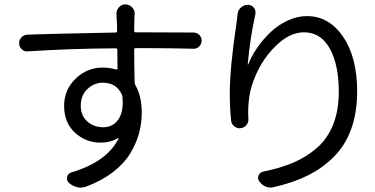

<svg xmlns="http://www.w3.org/2000/svg" viewBox="-20 -809 1695 867"><path d="M446.3 -234.4Q489.3 -234.4 513.7 -268.6Q534.2 -296.9 534.2 -347.7Q534.2 -357.4 533.2 -367.2Q533.2 -375 530.3 -381.8Q505.9 -435.5 444.3 -435.5Q404.3 -435.5 374.5 -406.7Q344.7 -377.9 344.7 -332Q344.7 -287.1 374 -260.7Q403.3 -234.4 446.3 -234.4ZM598.6 -591.8H592.8Q585.9 -591.8 585.9 -585Q585.9 -518.6 587.9 -437.5Q587.9 -430.7 591.8 -423.8Q620.1 -373 620.1 -302.7Q620.1 -252.9 607.9 -207.5Q595.7 -162.1 568.4 -116.7Q541 -71.3 490.7 -32.2Q440.4 6.8 370.1 33.2Q357.4 38.1 344.7 38.1Q335.9 38.1 328.1 36.1Q306.6 31.2 290 15.6Q279.3 4.9 283.2 -10.3Q287.1 -25.4 301.8 -30.3Q462.9 -78.1 515.6 -183.6Q516.6 -184.6 515.1 -185.5Q513.7 -186.5 512.7 -185.5Q479.5 -165 433.6 -165Q367.2 -165 318.4 -210Q269.5 -254.9 269.5 -331.1Q269.5 -403.3 321.3 -453.6Q373 -503.9 444.3 -503.9Q475.6 -503.9 503.9 -495.1Q506.8 -494.1 508.8 -496.1Q510.7 -498 510.7 -500Q510.7 -552.7 509.8 -584Q509.8 -590.8 502.9 -590.8Q302.7 -589.8 106.4 -577.1Q90.8 -575.2 79.1 -585.9Q66.4 -597.7 66.4 -614.3Q66.4 -629.9 77.1 -640.6Q88.9 -652.3 104.5 -652.3Q113.3 -653.3 268.6 -657.2Q423.8 -661.1 502 -662.1Q508.8 -662.1 508.8 -668.9Q508.8 -702.1 506.8 -726.6L505.9 -748Q505.9 -763.7 516.6 -775.4Q528.3 -789.1 545.9 -789.1Q564.5 -789.1 577.1 -775.4Q589.8 -761.7 587.9 -743.2L586.9 -726.6Q586.9 -720.7 586.4 -701.7Q585.9 -682.6 585.9 -669.9Q585.9 -663.1 592.8 -663.1H600.6Q645.5 -663.1 853.5 -662.1Q869.1 -662.1 879.9 -651.4Q890.6 -640.6 890.6 -625Q890.6 -609.4 878.9 -598.6Q868.2 -587.9 852.5 -588.9Q760.7 -591.8 598.6 -591.8Z M1052.7 -745.1Q1054.7 -763.7 1068.4 -775.4Q1081.1 -787.1 1097.7 -787.1Q1098.6 -787.1 1099.6 -787.1Q1116.2 -787.1 1127 -773.4Q1133.8 -763.7 1133.8 -752Q1133.8 -748 1132.8 -743.2Q1109.4 -637.7 1098.6 -518.6Q1098.6 -517.6 1099.1 -517.1Q1099.6 -516.6 1100.6 -517.6Q1116.2 -556.6 1142.1 -594.2Q1168 -631.8 1202.1 -664.1Q1236.3 -696.3 1279.3 -716.3Q1322.3 -736.3 1366.2 -736.3Q1465.8 -736.3 1529.3 -643.1Q1592.8 -549.8 1592.8 -396.5Q1592.8 -300.8 1565.9 -226.6Q1539.1 -152.3 1487.8 -101.1Q1436.5 -49.8 1369.6 -16.6Q1302.7 16.6 1215.8 36.1Q1209 38.1 1202.1 38.1Q1190.4 38.1 1178.7 33.2Q1161.1 25.4 1150.4 8.8Q1141.6 -3.9 1147.9 -17.6Q1154.3 -31.2 1168.9 -34.2Q1246.1 -49.8 1304.7 -74.7Q1363.3 -99.6 1411.1 -141.1Q1459 -182.6 1484.4 -246.6Q1509.8 -310.5 1509.8 -394.5Q1509.8 -516.6 1469.2 -589.8Q1428.7 -663.1 1352.5 -663.1Q1293.9 -663.1 1237.3 -612.8Q1180.7 -562.5 1145 -491.2Q1109.4 -419.9 1103.5 -353.5Q1100.6 -328.1 1100.6 -301.8Q1100.6 -287.1 1101.6 -271.5Q1102.5 -255.9 1092.3 -243.7Q1082 -231.4 1066.4 -230.5Q1065.4 -229.5 1063.5 -229.5Q1048.8 -229.5 1037.1 -239.3Q1024.4 -250 1023.4 -265.6Q1017.6 -324.2 1017.6 -383.8Q1017.6 -503.9 1047.9 -704.1Q1050.8 -725.6 1052.7 -745.1Z"/></svg>

Font: Gen Jyuu Gothic P Regular
Style: Regular
Weight: 400
Designer: [Source Han Sans]
Ryoko NISHIZUKA  (kana & ideographs); Paul D. Hunt (Latin, Greek & Cyrillic); Wenlong ZHANG  (bopomofo
Version: Version 1.002.20150607